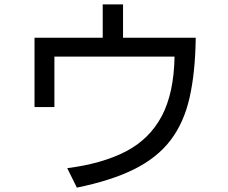

<svg xmlns="http://www.w3.org/2000/svg" viewBox="-20 -816 1040 877"><path d="M331.1 41 287.1 -47.9Q447.3 -68.4 555.2 -124.5Q663.1 -180.7 718.8 -285.6Q774.4 -390.6 777.3 -557.6H228.5V-327.1H137.7V-643.6H449.2V-795.9H542V-643.6H874Q872.1 -486.3 846.2 -371.1Q820.3 -255.9 759.3 -175.8Q698.2 -95.7 593.8 -43.5Q489.3 8.8 331.1 41Z"/></svg>

Font: Kosugi
Style: Regular
Weight: 400
Version: Version 4.002